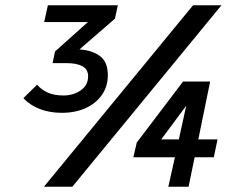

<svg xmlns="http://www.w3.org/2000/svg" viewBox="-20 -710 924 730"><path d="M487 -112 500 -168 676 -400H779L734 -180H807L793 -112H720L697 0H620L645 -112ZM69 -337 121 -388Q138 -368 162.5 -357.5Q187 -347 221 -347Q259 -347 287 -366.5Q315 -386 315 -420Q315 -446 293.5 -458Q272 -470 233 -470H180L189 -514L314 -626H148L162 -690H428L417 -639L282 -522Q331 -519 360.5 -496.5Q390 -474 390 -424Q390 -381 367 -348.5Q344 -316 304.5 -298.5Q265 -281 215 -281Q170 -281 132.5 -295Q95 -309 69 -337ZM147 0 714 -690H822L255 0ZM593 -180H660L688 -308Z"/></svg>

Font: Radio Canada
Style: Italic
Weight: 400
Italic angle: -12°
Designer: Charles Daoud, Etienne Aubert Bonn, Alexandre Saumier Demers, Jacques Le Bailly
Foundry: Radio-Canada
Version: Version 2.104;gftools[0.9.28.dev5+ged2979d]